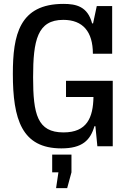

<svg xmlns="http://www.w3.org/2000/svg" viewBox="-20 -751 657 986"><path d="M319 -253H460C458 -147 427 -71 306 -71C172 -71 150 -164 150 -354C150 -544 172 -649 305 -649C406 -649 457 -588 457 -475H556V-720H477L458 -631H453C430 -718 371 -731 306 -731C79 -731 46 -571 46 -372C46 -138 92 11 295 11C403 11 444 -31 465 -103H470L480 0H559V-336H319ZM248 134H280L268 215H325L347 134V43H248Z"/></svg>

Font: Hermeneus One
Style: Regular
Weight: 400
Designer: Rodrigo Fuenzalida, Pablo Impallari
Foundry: Pablo Impallari, Rodrigo Fuenzalida
Version: Version 1.002